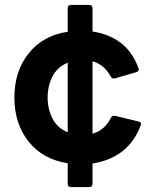

<svg xmlns="http://www.w3.org/2000/svg" viewBox="-20 -754 620 774"><path d="M266 0Q253 0 253 -13V-96Q153 -111 95.5 -183Q38 -255 38 -361Q38 -467 95.5 -539Q153 -611 253 -626V-721Q253 -734 266 -734H340Q353 -734 353 -721V-627Q420 -617 467 -581Q514 -545 538 -480Q543 -467 529 -463L443 -438Q432 -435 426 -446Q401 -493 353 -507V-215Q403 -230 427 -279Q433 -290 444 -287L539 -264Q552 -261 547 -248Q521 -180 471 -142.5Q421 -105 353 -95V-13Q353 0 340 0ZM172 -361Q172 -314 192 -275.5Q212 -237 253 -221V-501Q212 -485 192 -446.5Q172 -408 172 -361Z"/></svg>

Font: LINE Seed Sans
Style: Bold
Weight: 700
Designer: LINE VX Design & Dalton Maag Ltd & Sandoll Inc
Foundry: Dalton Maag Ltd
Version: Version 1.003